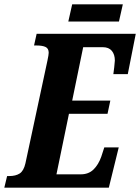

<svg xmlns="http://www.w3.org/2000/svg" viewBox="-40 -871 650 891"><path d="M-7 -54H3Q33 -54 51.5 -66Q70 -78 78 -113L180 -589Q186 -617 186 -626Q186 -646 171.5 -653Q157 -660 128 -660H118L130 -714H590L553 -527H486Q487 -532 490 -558Q493 -584 493 -590Q493 -618 479 -635Q465 -652 437 -652H346L295 -404H472L459 -343H280L222 -62H335Q371 -62 394 -84.5Q417 -107 430 -144L444 -187H511L465 0H-20ZM295 -851H530L512 -771H277Z"/></svg>

Font: Noto Serif CondExtraBold
Style: Italic
Weight: 800
Width: 3
Italic angle: -12°
Designer: Monotype Design Team
Foundry: Monotype Imaging Inc.
Version: Version 1.001